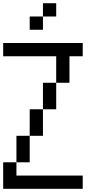

<svg xmlns="http://www.w3.org/2000/svg" viewBox="-20 -1187 623 1207"><path d="M0 -166.7H83.3V-83.3H500V0H0ZM0 -833.3V-916.7H500V-833.3H416.7V-666.7H333.3V-833.3ZM166.7 -166.7H83.3V-333.3H166.7ZM166.7 -333.3V-500H250V-333.3ZM166.7 -1000V-1083.3H250V-1000ZM333.3 -500H250V-666.7H333.3ZM333.3 -1166.7V-1083.3H250V-1166.7Z"/></svg>

Font: Galmuri11 Regular
Style: Regular
Weight: 400
Designer: Minseo Lee (Quiple)
Version: Version 2.356;hotconv 1.1.0;makeotfexe 2.6.0 DEVELOPMENT